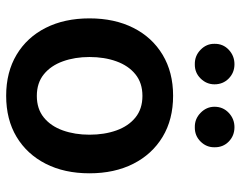

<svg xmlns="http://www.w3.org/2000/svg" viewBox="-102 -698 811 648"><g transform="rotate(90 304.0 -374.5)"><path d="M303.7 10.7Q224.1 10.7 165.3 -24.4Q106.4 -59.6 74.5 -122.8Q42.5 -186 42.5 -270.5Q42.5 -355 74.5 -418.5Q106.4 -481.9 165.3 -517.3Q224.1 -552.7 303.7 -552.7Q383.8 -552.7 442.4 -517.3Q501 -481.9 533.2 -418.5Q565.4 -355 565.4 -270.5Q565.4 -186 533.2 -122.8Q501 -59.6 442.4 -24.4Q383.8 10.7 303.7 10.7ZM304.2 -92.8Q348.1 -92.8 377.2 -116.5Q406.2 -140.1 420.7 -180.7Q435.1 -221.2 435.1 -270.5Q435.1 -320.8 420.7 -361.3Q406.2 -401.9 377.2 -425.5Q348.1 -449.2 304.2 -449.2Q260.3 -449.2 231.2 -425.5Q202.1 -401.9 187.5 -361.3Q172.9 -320.8 172.9 -270.5Q172.9 -221.2 187.5 -180.7Q202.1 -140.1 231.2 -116.5Q260.3 -92.8 304.2 -92.8ZM197.3 -626Q168.9 -625.5 148.4 -645.5Q127.9 -665.5 128.4 -692.4Q127.9 -721.2 148.4 -740.5Q168.9 -759.8 197.3 -759.8Q225.6 -759.8 245.4 -740.5Q265.1 -721.2 265.1 -692.4Q265.1 -665.5 245.4 -645.5Q225.6 -625.5 197.3 -626ZM409.7 -626Q381.8 -625.5 361.3 -645.5Q340.8 -665.5 340.8 -692.4Q340.8 -721.2 361.3 -740.5Q381.8 -759.8 409.7 -759.8Q438.5 -759.8 458.3 -740.5Q478 -721.2 477.5 -692.4Q478 -665.5 458.3 -645.5Q438.5 -625.5 409.7 -626Z"/></g></svg>

Font: Inter Semi Bold
Style: Regular
Weight: 600
Designer: Rasmus Andersson
Foundry: rsms
Version: Version 4.000;git-e0f93cc